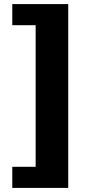

<svg xmlns="http://www.w3.org/2000/svg" viewBox="-20 -754 429 937"><path d="M313 -734V163H40V60H154V-631H40V-734Z"/></svg>

Font: Archivo SemiCondensed Black
Style: Regular
Weight: 900
Width: 4
Designer: Hector Gatti
Foundry: Omnibus-Type
Version: Version 2.001